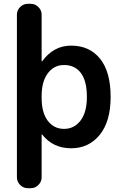

<svg xmlns="http://www.w3.org/2000/svg" viewBox="-20 -770 641 1010"><path d="M199 -265V-255Q199 -177 231.5 -134.5Q264 -92 317 -92Q370 -92 403.5 -135.5Q437 -179 437 -260Q437 -344 405.5 -386Q374 -428 317 -428Q264 -428 231.5 -384.5Q199 -341 199 -265ZM126 220Q103 220 86 203Q69 186 69 163V-693Q69 -716 86 -733Q103 -750 126 -750H142Q165 -750 182 -733Q199 -716 199 -693V-448Q199 -447 200 -447Q202 -447 202 -448Q262 -530 354 -530Q451 -530 506.5 -461Q562 -392 562 -260Q562 -131 504.5 -60.5Q447 10 354 10Q259 10 202 -62Q202 -63 200 -63Q199 -63 199 -62V163Q199 186 182 203Q165 220 142 220Z"/></svg>

Font: Rounded Mplus 1c Bold
Style: Bold
Weight: 700
Version: Version 1.059.20150529